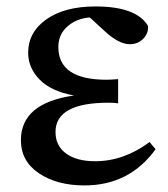

<svg xmlns="http://www.w3.org/2000/svg" viewBox="-20 -561 520 596"><path d="M444.3 -120.1 462.9 -97.7Q381.8 14.6 242.2 14.6Q157.2 14.6 101.1 -22.9Q44.9 -60.5 44.9 -126Q44.9 -241.2 210 -264.6Q138.7 -277.3 103 -314Q67.4 -350.6 67.4 -397.5Q67.4 -460.9 124 -501Q180.7 -541 276.4 -541Q403.3 -541 439.5 -480.5Q441.4 -458 424.8 -440.9Q408.2 -423.8 382.8 -423.8Q349.6 -423.8 306.6 -462.9L258.8 -506.8Q217.8 -503.9 189.5 -479Q161.1 -454.1 161.1 -415Q161.1 -313.5 310.5 -313.5Q325.2 -313.5 346.7 -315.4V-240.2Q335 -242.2 317.4 -242.2Q152.3 -242.2 152.3 -151.4Q152.3 -108.4 185.1 -84.5Q217.8 -60.5 275.4 -60.5Q364.3 -60.5 444.3 -120.1Z"/></svg>

Font: Bpmf Zihi Serif SemiBold
Style: SemiBold
Weight: 600
Foundry: But Ko
Version: Version 1.320